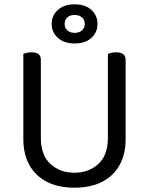

<svg xmlns="http://www.w3.org/2000/svg" viewBox="-20 -855 689 888"><path d="M324 13Q249 13 196 -14.5Q143 -42 115.5 -92.5Q88 -143 88 -210V-292H169V-217Q169 -137 213.5 -96.5Q258 -56 324 -56Q390 -56 434.5 -96.5Q479 -137 479 -217V-292H561V-210Q561 -143 533.5 -92.5Q506 -42 453 -14.5Q400 13 324 13ZM169 -251H88V-606Q93 -608 103.5 -610.5Q114 -613 126 -613Q148 -613 158.5 -604.5Q169 -596 169 -576ZM561 -251H479V-606Q484 -608 494.5 -610.5Q505 -613 517 -613Q539 -613 550 -604.5Q561 -596 561 -576ZM219 -744Q219 -783 247.5 -809Q276 -835 325 -835Q375 -835 403 -809Q431 -783 431 -744Q431 -706 403 -680Q375 -654 325 -654Q276 -654 247.5 -680Q219 -706 219 -744ZM279 -744Q279 -725 292 -714Q305 -703 325 -703Q345 -703 358.5 -714Q372 -725 372 -744Q372 -764 358.5 -775Q345 -786 325 -786Q305 -786 292 -775Q279 -764 279 -744Z"/></svg>

Font: Baloo Paaji 2
Style: Regular
Weight: 400
Designer: Shuchita Grover, Noopur Datye and Ek Type
Foundry: Ek Type
Version: Version 1.700